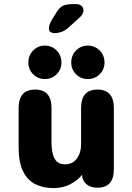

<svg xmlns="http://www.w3.org/2000/svg" viewBox="-20 -928 659 958"><path d="M155.5 -481Q237 -481 237 -389V-218.5Q237 -163.5 252.8 -135.8Q268.5 -108 305 -108Q330 -108 347.5 -121Q365 -134 374.8 -156.5Q384.5 -179 384.5 -207V-389Q384.5 -481 466.5 -481Q548 -481 548 -389V-83Q548 8.5 466.5 8.5Q407 8.5 391 -41.5L389.5 -55.5Q365 -26 328.8 -7.8Q292.5 10.5 247 10.5Q196 10.5 156.8 -8.8Q117.5 -28 95.2 -73Q73 -118 73 -194.5V-389Q73 -481 155.5 -481ZM204 -533.5Q169.5 -533.5 145.5 -557.5Q121.5 -581.5 121.5 -616Q121.5 -652 145.5 -676.2Q169.5 -700.5 204 -700.5Q238.5 -700.5 262.5 -676.2Q286.5 -652 286.5 -616Q286.5 -581.5 262.5 -557.5Q238.5 -533.5 204 -533.5ZM418 -533.5Q383.5 -533.5 359.5 -557.5Q335.5 -581.5 335.5 -616Q335.5 -652 359.5 -676.2Q383.5 -700.5 418 -700.5Q453 -700.5 477.2 -676.2Q501.5 -652 501.5 -616Q501.5 -581.5 477.2 -557.5Q453 -533.5 418 -533.5ZM252 -762.5Q241.5 -762.5 232.8 -767.8Q224 -773 224 -787Q224 -803.5 238.5 -829L256 -857Q274.5 -889.5 292.2 -898.5Q310 -907.5 343.5 -907.5H359.5Q377.5 -907.5 387 -898.5Q396.5 -889.5 396.5 -875.5Q396.5 -857 374.5 -838L323.5 -792Q303 -774 285.2 -768.2Q267.5 -762.5 252 -762.5Z"/></svg>

Font: Sono Monospace
Style: Bold
Weight: 700
Designer: Tyler Finck
Foundry: Tyler Finck
Version: Version 2.112